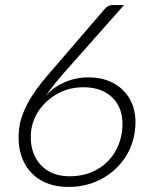

<svg xmlns="http://www.w3.org/2000/svg" viewBox="-20 -729 609 757"><path d="M250 8Q183 8 136.5 -21Q90 -50 68.5 -103Q47 -156 56 -226Q61 -268 88.5 -320.5Q116 -373 172 -437L395 -696Q400 -702 407.5 -705.5Q415 -709 423 -709H469L235 -445Q212 -419 193 -395Q174 -371 159 -349Q188 -384 233.5 -404Q279 -424 328 -424Q389 -424 433 -398Q477 -372 498.5 -325Q520 -278 512 -214Q504 -150 467.5 -99.5Q431 -49 374.5 -20.5Q318 8 250 8ZM255 -34Q310 -34 354.5 -56.5Q399 -79 426.5 -119Q454 -159 461 -211Q471 -291 429 -338Q387 -385 309 -385Q254 -385 209.5 -361Q165 -337 137 -298.5Q109 -260 103 -214Q97 -162 113.5 -121.5Q130 -81 166 -57.5Q202 -34 255 -34Z"/></svg>

Font: Aleo Light
Style: Italic
Weight: 300
Italic angle: -7°
Designer: Alessio Laiso
Foundry: Alessio Laiso
Version: Version 2.001;gftools[0.9.29]